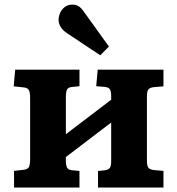

<svg xmlns="http://www.w3.org/2000/svg" viewBox="-20 -834 788 854"><path d="M42.5 0V-74L87 -79Q103.5 -81.5 108.7 -91.3Q114 -101 114 -127V-397Q114 -423 108.7 -433Q103.5 -443 87 -445L41 -450L47.5 -524H333.5V-450.5L298.5 -447Q282.5 -445 277.8 -435Q273 -425 273 -402.5V-237L474.5 -390.5V-405.5Q474.5 -428.5 468.7 -437Q463 -445.5 446 -447.5L408 -450.5L414.5 -524H707V-450L665.5 -446.5Q645.5 -444.5 639.5 -435.5Q633.5 -426.5 633.5 -405.5V-118.5Q633.5 -97.5 639.5 -88.8Q645.5 -80 665.5 -77.5L707 -74V0H416V-73.5L446 -76.5Q463 -79 468.7 -87.3Q474.5 -95.5 474.5 -118.5V-289L273 -135.5V-121.5Q273 -99 277.8 -89.3Q282.5 -79.5 298.5 -77L333.5 -73.5V0ZM426 -588 278 -686.5Q258.5 -699.5 249.5 -714.8Q240.5 -730 240.5 -746Q240.5 -759.5 246.7 -775Q253 -790.5 267 -802Q281 -813.5 302 -813.5Q316.5 -813.5 328.2 -807Q340 -800.5 353 -782L464.5 -627Z"/></svg>

Font: Literata Variable Black
Style: Regular
Weight: 900
Designer: Latin by Veronika Burian and Jose Scaglione. Greek by Irene Vlachou. Cyrillic by Vera Evstafieva.
Foundry: TypeTogether
Version: Version 3.021